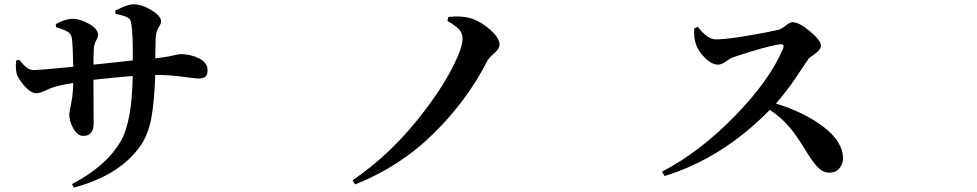

<svg xmlns="http://www.w3.org/2000/svg" viewBox="-20 -813 4540 892"><path d="M516.6 -749 515.6 -763.7Q572.3 -793 599.6 -793Q639.6 -793 684.1 -765.6Q728.5 -738.3 728.5 -712.9Q728.5 -703.1 716.8 -685.5Q705.1 -668 703.1 -635.7Q701.2 -569.3 701.2 -542Q737.3 -545.9 763.2 -550.8Q789.1 -555.7 799.8 -558.6Q810.5 -561.5 818.4 -561.5Q866.2 -561.5 905.3 -541.5Q944.3 -521.5 944.3 -487.3Q944.3 -463.9 933.6 -456.1Q922.9 -448.2 899.4 -448.2Q889.6 -448.2 828.6 -456.5Q767.6 -464.8 710 -464.8H701.2Q697.3 -342.8 683.1 -265.1Q668.9 -187.5 631.8 -134.8Q537.1 1 323.2 58.6L314.5 42Q472.7 -40 541 -157.2Q592.8 -245.1 596.7 -460Q511.7 -453.1 414.1 -442.4Q414.1 -396.5 414.6 -328.1Q415 -259.8 415 -241.2Q415 -181.6 367.2 -181.6Q340.8 -181.6 321.3 -215.3Q301.8 -249 301.8 -282.2Q301.8 -288.1 310.5 -331.5Q319.3 -375 320.3 -427.7Q258.8 -418 220.7 -405.3Q214.8 -403.3 189 -391.6Q163.1 -379.9 150.4 -379.9Q125 -379.9 98.6 -408.2Q72.3 -436.5 61.5 -460Q50.8 -482.4 54.7 -531.2L68.4 -535.2Q91.8 -507.8 106 -497.6Q120.1 -487.3 139.6 -487.3Q159.2 -487.3 320.3 -502.9Q318.4 -608.4 313.5 -637.7Q309.6 -656.2 293.5 -666Q277.3 -675.8 240.2 -686.5L239.3 -701.2Q283.2 -725.6 318.4 -725.6Q351.6 -725.6 393.6 -702.1Q435.5 -678.7 435.5 -651.4Q435.5 -640.6 426.8 -625Q418 -609.4 416 -589.8Q414.1 -556.6 414.1 -512.7Q445.3 -515.6 512.7 -522.9Q580.1 -530.3 596.7 -532.2Q598.6 -651.4 589.8 -704.1Q587.9 -723.6 572.3 -731.9Q556.6 -740.2 516.6 -749Z M2128.9 -631.8Q2128.9 -657.2 2115.2 -673.8Q2101.6 -690.4 2058.6 -715.8L2063.5 -734.4Q2127.9 -741.2 2174.8 -725.6Q2220.7 -709 2260.7 -671.9Q2300.8 -634.8 2300.8 -606.4Q2300.8 -586.9 2276.4 -565.9Q2252 -544.9 2244.1 -530.3Q2151.4 -347.7 1995.1 -193.4Q1838.9 -39.1 1629.9 43.9L1618.2 24.4Q1782.2 -86.9 1917 -253.4Q2051.8 -419.9 2108.4 -555.7Q2128.9 -603.5 2128.9 -631.8Z M3205.1 -680.7 3221.7 -688.5Q3266.6 -629.9 3305.7 -629.9Q3351.6 -629.9 3450.2 -646.5Q3548.8 -663.1 3597.7 -674.8Q3609.4 -677.7 3629.9 -693.8Q3650.4 -710 3661.1 -710Q3692.4 -710 3743.2 -667.5Q3793.9 -625 3793.9 -600.6Q3793.9 -583 3766.1 -563Q3738.3 -543 3736.3 -540Q3729.5 -530.3 3708 -498Q3686.5 -465.8 3671.4 -443.4Q3656.2 -420.9 3631.8 -389.2Q3607.4 -357.4 3585 -332Q3717.8 -291 3807.1 -222.7Q3896.5 -154.3 3896.5 -76.2Q3896.5 -50.8 3879.4 -30.8Q3862.3 -10.7 3834 -10.7Q3806.6 -10.7 3785.2 -30.3Q3763.7 -49.8 3735.4 -93.8Q3676.8 -191.4 3641.6 -229.5Q3604.5 -270.5 3556.6 -302.7Q3336.9 -78.1 3067.4 4.9L3055.7 -15.6Q3230.5 -106.4 3393.6 -273.4Q3556.6 -440.4 3618.2 -587.9Q3626 -607.4 3607.4 -607.4Q3550.8 -601.6 3388.7 -547.9Q3374 -543 3353 -527.8Q3332 -512.7 3316.4 -512.7Q3286.1 -512.7 3254.4 -544.9Q3222.7 -577.1 3212.9 -608.4Q3203.1 -635.7 3205.1 -680.7Z"/></svg>

Font: Bpmf Zihi Serif Bold
Style: Bold
Weight: 700
Foundry: But Ko
Version: Version 1.320